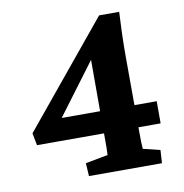

<svg xmlns="http://www.w3.org/2000/svg" viewBox="-69 -643 677 708"><g transform="rotate(-10 269.5 -288.5)"><path d="M418.9 -145.5Q418.9 -106.4 419.4 -90.8Q419.9 -75.2 420.9 -64.5L484.4 -48.8L481.4 0H208L205.1 -48.8L289.1 -64.5Q290 -75.2 290 -90.8Q290 -106.4 290 -145.5V-446.3L304.7 -440.4L130.9 -208L127 -228.5H502V-145.5H39.1L30.3 -191.4L347.7 -577.1H422.9Q420.9 -542 419.4 -499.5Q418 -457 418 -413.1Z"/></g></svg>

Font: Crimson Pro
Style: Bold
Weight: 700
Designer: Jacques Le Bailly
Foundry: Baron von Fonthausen
Version: Version 1.003